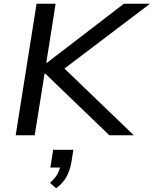

<svg xmlns="http://www.w3.org/2000/svg" viewBox="-20 -725 824 1029"><path d="M64 0 176 -705H278L228 -388H231L644 -705H784L301 -339L299 -383L697 0H566L222 -331H219L166 0ZM281 284 248 255Q275 231 287.5 208.5Q300 186 304 160L322 173H250L265 78H373L362 149Q354 191 335.5 224Q317 257 281 284Z"/></svg>

Font: Nunito Sans 10pt SemiExpanded Medium
Style: Italic
Weight: 500
Width: 6
Italic angle: -9°
Designer: Vernon Adams
Foundry: Vernon Adams
Version: Version 3.101;gftools[0.9.27]